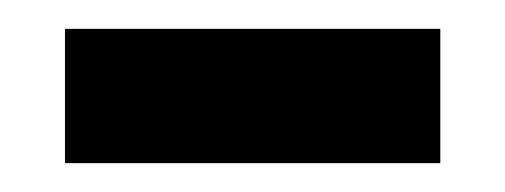

<svg xmlns="http://www.w3.org/2000/svg" viewBox="-20 -339 350 133"><path d="M25 -226H285V-319H25Z"/></svg>

Font: Noto Serif Lao SemiBold
Style: Regular
Weight: 600
Designer: Monotype Design Team
Foundry: Monotype Imaging Inc.
Version: Version 2.003